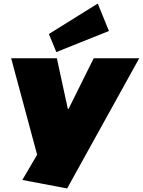

<svg xmlns="http://www.w3.org/2000/svg" viewBox="-20 -869 806 1084"><path d="M106 147 241 -83 200 43 43 -540H301L363 -254H367L509 -540H766L359 195ZM595 -694 298 -575 256 -677 532 -849Z"/></svg>

Font: Pathway Extreme 28pt Black
Style: Italic
Weight: 900
Italic angle: -8°
Designer: Eduardo Rodriguez Tunni
Foundry: Eduardo Rodriguez Tunni
Version: Version 1.001;gftools[0.9.26]